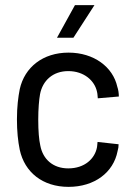

<svg xmlns="http://www.w3.org/2000/svg" viewBox="-20 -720 526 748"><path d="M247 8C348 8 422 -48 438 -131C441 -141 442 -149 442 -158L360 -167C359 -158 359 -153 358 -147C350 -102 310 -64 246 -64C186 -64 147 -100 137 -153C132 -175 129 -209 129 -254C129 -295 132 -331 136 -353C146 -406 186 -443 246 -443C307 -443 349 -406 358 -362C360 -355 360 -345 361 -337L443 -344C443 -356 441 -371 437 -382C420 -459 346 -515 247 -515C147 -515 76 -458 57 -373C51 -342 46 -305 46 -255C46 -209 50 -170 57 -136C76 -49 146 8 247 8ZM202 -573H266L348 -700H272Z"/></svg>

Font: Vanilla Cream Book
Style: Regular
Weight: 400
Designer: Jeremy Tribby, Jinavaṁso
Foundry: Tribby Type
Version: Version 1.422;Glyphs 3.1.2 (3151)